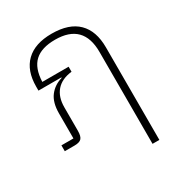

<svg xmlns="http://www.w3.org/2000/svg" viewBox="-182 -701 955 1024"><g transform="rotate(-30 295.5 -189.0)"><path d="M501 -370V200H459V-366Q459 -541 286 -541Q202 -541 160 -502Q118 -463 115 -380H277V-349Q214 -342 181.5 -304.5Q149 -267 149 -204V-60Q149 -26 137 -13Q125 0 94 0H34V-36H108V-190Q108 -257 137 -295Q166 -333 215 -347V-350H74V-374Q74 -473 128.5 -525.5Q183 -578 286 -578Q393 -578 447 -524.5Q501 -471 501 -370Z"/></g></svg>

Font: Anuphan ExtraLight
Style: Regular
Weight: 200
Designer: Cadson Demak
Version: Version 3.001